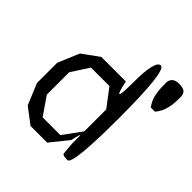

<svg xmlns="http://www.w3.org/2000/svg" viewBox="-186 -850 1010 1010"><g transform="rotate(45 319.0 -345.0)"><path d="M447 -700Q487 -700 487 -350Q487 0 451 0Q415 0 413 -11L407 -79V-131Q407 -147 403 -136.5Q399 -126 391 -90L311 10H187L100 -56L51 -174V-324L101 -443L193 -510H376Q392 -434 399.5 -439.5Q407 -445 407 -530Q407 -700 447 -700ZM332 -67 407 -170V-333L332 -432H195L131 -334V-167L200 -67ZM597 -506H565Q555 -521 547 -537.5Q539 -554 534.5 -581Q530 -608 530 -652Q530 -700 584 -700Q611 -700 624.5 -690Q638 -680 638 -652Q638 -607 632 -580Q626 -553 617 -536.5Q608 -520 597 -506Z"/></g></svg>

Font: Syne Mono
Style: Regular
Weight: 400
Monospace: yes
Designer: Lucas Descroix
Foundry: Bonjour Monde
Version: Version 2.000; ttfautohint (v1.8.3)